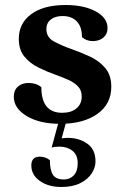

<svg xmlns="http://www.w3.org/2000/svg" viewBox="-20 -482 499 766"><path d="M220 12Q138 12 86.5 -19Q35 -50 35 -96Q35 -122 51.5 -136.5Q68 -151 94 -151Q125 -151 145 -134Q145 -32 228 -32Q264 -32 285 -49.5Q306 -67 306 -97Q306 -122 291 -137.5Q276 -153 252.5 -163.5Q229 -174 201 -184Q167 -196 133.5 -212.5Q100 -229 77.5 -256Q55 -283 55 -327Q55 -389 104.5 -425.5Q154 -462 242 -462Q315 -462 362 -436.5Q409 -411 409 -370Q409 -346 392.5 -332Q376 -318 350 -318Q325 -318 307 -334Q307 -375 286.5 -396.5Q266 -418 230 -418Q200 -418 182.5 -404Q165 -390 165 -366Q165 -333 195.5 -316.5Q226 -300 266 -286Q303 -273 339.5 -256Q376 -239 400 -210.5Q424 -182 424 -136Q424 -67 368.5 -27.5Q313 12 220 12ZM225 264Q173 264 139 240Q105 216 105 178Q105 143 139 143Q161 143 179 157Q179 196 191 215Q203 234 235 234Q259 234 274.5 217.5Q290 201 290 169Q290 136 269 119.5Q248 103 217 103Q196 103 186 107L215 0H245L226 70Q239 68 251 68Q295 68 328 91Q361 114 361 162Q361 186 346 209.5Q331 233 300.5 248.5Q270 264 225 264Z"/></svg>

Font: Petrona
Style: Bold
Weight: 700
Designer: Ringo R. Seeber
Foundry: Ringo R. Seeber
Version: Version 2.001; ttfautohint (v1.8.3)